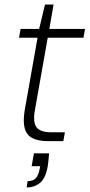

<svg xmlns="http://www.w3.org/2000/svg" viewBox="-20 -624 396 849"><path d="M192 0Q150 0 124 -13Q98 -26 89.5 -56Q81 -86 89 -135L146 -457H64L71 -496H153L179 -604H217L198 -496H356L349 -457H191L134 -135Q125 -82 142 -60.5Q159 -39 208 -39H267L260 0ZM98 205 102 177Q127 177 139 163Q151 149 155 124L158 111H120L130 54H197Q196 70 194.5 84Q193 98 191 112Q181 166 156 185.5Q131 205 98 205Z"/></svg>

Font: DM Sans 28pt ExtraLight
Style: Italic
Weight: 250
Italic angle: -10°
Version: Version 4.004;gftools[0.9.30]